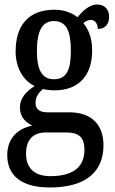

<svg xmlns="http://www.w3.org/2000/svg" viewBox="-20 -590 510 848"><path d="M200 238C361 238 437 167 437 52C437 -31 393 -94 285 -94H190C155 -94 137 -107 137 -136C137 -164 154 -185 171 -197C182 -193 207 -191 221 -191C334 -191 387 -264 387 -366C387 -425 370 -461 348 -488C358 -496 368 -502 382 -502C400 -502 412 -484 412 -462C448 -462 462 -488 462 -516C462 -545 445 -570 410 -570C370 -570 341 -535 322 -514C298 -533 264 -547 221 -547C105 -547 49 -477 49 -362C49 -292 82 -234 133 -210C94 -185 68 -156 68 -115C68 -71 96 -48 123 -35C62 -24 12 18 12 95C12 185 74 238 200 238ZM218 -240C165 -240 143 -282 143 -364C143 -451 165 -497 218 -497C273 -497 293 -453 293 -365C293 -281 274 -240 218 -240ZM202 188C127 188 95 147 95 89C95 14 140 -5 182 -5H273C325 -5 353 14 353 71C353 138 315 188 202 188Z"/></svg>

Font: Noto Serif Bengali Condensed Medium
Style: Regular
Weight: 500
Width: 3
Designer: Juan Bruce, Universal Thirst, Indian Type Foundry and the Monotype Design Team.
Foundry: Monotype Imaging Inc.
Version: Version 2.003